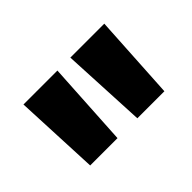

<svg xmlns="http://www.w3.org/2000/svg" viewBox="-53 -813 472 472"><g transform="rotate(-45 182.5 -577.0)"><path d="M160 -688 147 -466H52L42 -688ZM323 -688 310 -466H216L205 -688Z"/></g></svg>

Font: Roundo SemiBold
Style: Regular
Weight: 600
Designer: Namrata Goyal (Gurmukhi), Shiva Nallaperumal (Latin)
Foundry: Indian Type Foundry
Version: Version 1.000;PS 1.0;hotconv 1.0.88;makeotf.lib2.5.647800